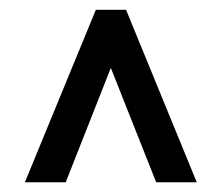

<svg xmlns="http://www.w3.org/2000/svg" viewBox="-20 -731 458 395"><path d="M208 -591.3 115.2 -356H31.2L177.2 -710.9H239.3L384.8 -356H301.3Z"/></svg>

Font: TypoPRO Roboto
Style: Regular
Weight: 400
Designer: Google
Version: Version 2.136; 2016